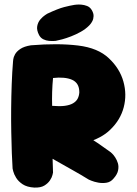

<svg xmlns="http://www.w3.org/2000/svg" viewBox="-20 -854 618 869"><path d="M135 -5Q102 -7 82.5 -20Q63 -33 53 -49.5Q43 -66 40 -78.5Q37 -91 37 -91Q35 -119 33.5 -161.5Q32 -204 31 -255.5Q30 -307 30.5 -362.5Q31 -418 33 -473Q35 -528 39 -576Q39 -576 40 -585.5Q41 -595 48 -608Q55 -621 72 -632.5Q89 -644 120 -649Q243 -659 333.5 -648Q424 -637 473 -590Q522 -544 538.5 -485Q555 -426 540 -368.5Q525 -311 479 -267Q460 -248 432 -233Q404 -218 370 -208.5Q336 -199 297 -196.5Q258 -194 216 -200L220 -73Q220 -73 217.5 -62Q215 -51 206 -37.5Q197 -24 180.5 -14Q164 -4 135 -5ZM382 -41Q343 -65 307 -85Q271 -105 230 -128.5Q189 -152 134 -184Q133 -190 147.5 -202Q162 -214 183.5 -227.5Q205 -241 226.5 -253.5Q248 -266 262.5 -274Q277 -282 277 -282Q306 -269 325 -261Q344 -253 358.5 -245.5Q373 -238 388.5 -228.5Q404 -219 426 -204Q448 -189 481 -165Q481 -165 487.5 -159Q494 -153 501.5 -141.5Q509 -130 513.5 -115.5Q518 -101 514.5 -83Q511 -65 494 -46Q481 -30 462 -27Q443 -24 424.5 -27.5Q406 -31 394 -36Q382 -41 382 -41ZM216 -375Q250 -372 273 -375Q296 -378 310.5 -386.5Q325 -395 331.5 -407.5Q338 -420 339 -436Q339 -458 330.5 -472Q322 -486 306 -493Q290 -500 268 -502Q246 -504 220 -501Q217 -469 216 -437.5Q215 -406 216 -375ZM232 -669Q232 -669 223 -668.5Q214 -668 201.5 -669Q189 -670 176.5 -676Q164 -682 157 -695Q145 -718 148.5 -736Q152 -754 163 -766.5Q174 -779 184 -785.5Q194 -792 194 -792Q243 -815 270.5 -822Q298 -829 317 -832Q317 -832 326 -833Q335 -834 348 -833Q361 -832 374 -827Q387 -822 395 -809Q404 -794 403.5 -781Q403 -768 398 -758.5Q393 -749 388 -743.5Q383 -738 383 -738Q367 -722 345.5 -710Q324 -698 302 -689.5Q280 -681 261.5 -676Q243 -671 232 -669Z"/></svg>

Font: Sour Gummy Black
Style: Regular
Weight: 900
Designer: Stefie Justprince
Foundry: Eifetstype
Version: Version 1.000